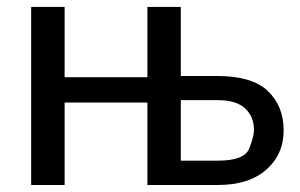

<svg xmlns="http://www.w3.org/2000/svg" viewBox="-20 -527 855 547"><path d="M495.1 -241.7V-69.3H601.1Q676.3 -69.3 689.9 -103.8Q703.6 -138.2 703.6 -156.2Q703.6 -194.8 678.2 -218.3Q652.8 -241.7 600.1 -241.7ZM495.1 -507.3V-310.5H599.6Q698.2 -310.5 743.2 -267.6Q788.1 -224.6 788.1 -155.8Q788.1 -86.9 738.5 -43.5Q689 0 601.6 0H399.9V-234.9H164.1V0H68.8V-507.3H164.1V-307.1H399.9V-507.3Z"/></svg>

Font: Lato-Medium
Style: Regular
Weight: 500
Designer: Lukasz Dziedzic
Foundry: tyPoland Lukasz Dziedzic
Version: Version 2.006; 2014-01-15